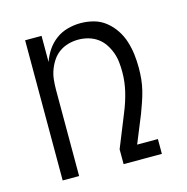

<svg xmlns="http://www.w3.org/2000/svg" viewBox="-84 -608 669 688"><g transform="rotate(-15 250.0 -264.0)"><path d="M66 0V-520H127V-423Q135 -446 148.5 -466Q162 -486 181.5 -500.5Q201 -515 225 -521.5Q249 -528 273 -528Q298 -528 322 -521.5Q346 -515 365.5 -499.5Q385 -484 399 -463Q413 -442 420.5 -418Q428 -394 431 -369.5Q434 -345 434 -320Q434 -299 432 -278.5Q430 -258 425 -237.5Q420 -217 413 -197Q406 -177 399 -158L357 -55H434V0H292V-55L342 -179Q356 -213 364.5 -248.5Q373 -284 373 -320Q373 -339 371 -357.5Q369 -376 362.5 -393.5Q356 -411 345.5 -426.5Q335 -442 320 -452.5Q305 -463 287 -468Q269 -473 250 -473Q231 -473 213 -468Q195 -463 180 -452.5Q165 -442 154.5 -426.5Q144 -411 137.5 -393.5Q131 -376 129 -357.5Q127 -339 127 -320V0Z"/></g></svg>

Font: Iosevka Fixed Light
Style: Regular
Weight: 300
Monospace: yes
Designer: Belleve Invis
Foundry: Belleve Invis
Version: Version 32.3.0